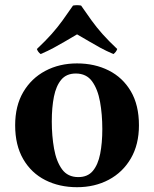

<svg xmlns="http://www.w3.org/2000/svg" viewBox="-20 -726 610 760"><path d="M280 -435Q243 -435 222.5 -410.5Q202 -386 193.5 -343.5Q185 -301 185 -245Q185 -188 194 -137.5Q203 -87 225.5 -56Q248 -25 290 -25L285 15Q215 15 159.5 -13Q104 -41 72 -96Q40 -151 40 -230Q40 -307 72 -361.5Q104 -416 159.5 -445.5Q215 -475 285 -475ZM290 -25Q327 -25 347.5 -49.5Q368 -74 376.5 -117Q385 -160 385 -215Q385 -273 376 -323Q367 -373 344.5 -404Q322 -435 280 -435L285 -475Q355 -475 410.5 -447Q466 -419 498 -364.5Q530 -310 530 -230Q530 -154 498 -99Q466 -44 410.5 -14.5Q355 15 285 15ZM429 -512Q399 -525 377 -537Q355 -549 334 -561.5Q313 -574 285 -590Q258 -574 236.5 -561.5Q215 -549 193 -537Q171 -525 141 -512Q130 -520 126 -532Q161 -565 184.5 -591.5Q208 -618 227.5 -645Q247 -672 269 -704Q285 -707 301 -704Q323 -672 342.5 -645Q362 -618 385.5 -591.5Q409 -565 444 -532Q440 -520 429 -512Z"/></svg>

Font: Poltawski Nowy
Style: Bold
Weight: 700
Designer: Adam Pótawski, Mateusz Machalski, Borys Kosmynka, Ania Wieluska
Foundry: Capitalics.wtf
Version: Version 1.001;gftools[0.9.25]